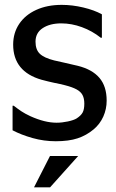

<svg xmlns="http://www.w3.org/2000/svg" viewBox="-20 -579 486 805"><path d="M32.7 -32.7V-135.7H37.6Q55.7 -121.6 70.1 -112.1Q84.5 -102.5 107.4 -91.8Q168 -64.5 217.3 -64.5Q239.7 -64.5 264.6 -69.8Q289.6 -75.2 301.3 -82.5Q319.3 -94.2 326.4 -107.2Q333.5 -120.1 333.5 -144.5Q333.5 -166.5 325.9 -180.7Q318.4 -194.8 300.8 -204.3Q283.2 -213.9 252.4 -221.7Q233.9 -226.6 206.5 -231.9Q183.6 -236.8 154.3 -244.6Q35.2 -278.8 35.2 -392.1Q35.2 -440.9 60.5 -478.8Q85.9 -516.6 132.1 -537.6Q178.2 -558.6 238.8 -558.6Q283.2 -558.6 329.3 -547.6Q375.5 -536.6 407.2 -519V-420.9H402.3Q366.7 -449.2 323.5 -465.1Q280.3 -481 236.8 -481Q189.5 -481 159.2 -461.2Q128.9 -441.4 128.9 -404.3Q128.9 -371.1 146.7 -353.8Q164.6 -336.4 207 -325.7Q228.5 -320.3 252.9 -315.4Q263.7 -313.5 292.5 -306.2L305.7 -303.2Q366.7 -288.1 397 -252.4Q427.2 -216.8 427.2 -157.2Q427.2 -121.6 413.1 -90.1Q398.9 -58.6 372.6 -36.6Q342.3 -11.2 305.2 1Q268.1 13.2 213.9 13.2Q164.1 13.2 116.5 -0.2Q68.8 -13.7 32.7 -32.7ZM122.6 206.5 189.5 75.2H307.6L189.9 206.5Z"/></svg>

Font: SG Kara Bold
Style: Regular
Weight: 400
Designer: Damoon Khanjanzadeh
Version: Version 1.000